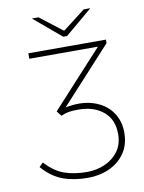

<svg xmlns="http://www.w3.org/2000/svg" viewBox="-92 -894 730 970"><g transform="rotate(-10 273.0 -409.0)"><path d="M280 12Q207 12 151 -9Q95 -30 48 -84L68 -104Q115 -53 165.5 -35.5Q216 -18 280 -18Q330 -18 373 -37Q416 -56 442 -92Q468 -128 468 -180Q468 -254 419.5 -295Q371 -336 290 -336Q259 -336 240.5 -332.5Q222 -329 202 -320L182 -346L444 -632H92V-660H490V-642L230 -358Q311 -374 372 -354.5Q433 -335 466.5 -289.5Q500 -244 500 -182Q500 -120 470 -76.5Q440 -33 390 -10.5Q340 12 280 12ZM280 -712 140 -830H174L288 -742H292L406 -830H440L300 -712Z"/></g></svg>

Font: Source Sans 3 VF
Style: Regular
Weight: 200
Designer: Paul D. Hunt
Foundry: Adobe
Version: Version 3.046;hotconv 1.0.118;makeotfexe 2.5.65603